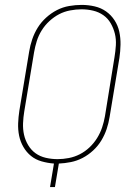

<svg xmlns="http://www.w3.org/2000/svg" viewBox="-20 -763 540 783"><path d="M184 0 200 -96Q174 -98 149.5 -105Q125 -112 106.5 -127Q88 -142 75.5 -163.5Q63 -185 58 -209.5Q53 -234 54 -260Q55 -286 59 -312L99 -553Q103 -578 111.5 -603Q120 -628 134 -650.5Q148 -673 168.5 -691.5Q189 -710 212.5 -722Q236 -734 262 -738.5Q288 -743 313 -743Q340 -743 366 -737Q392 -731 412.5 -716.5Q433 -702 447 -680.5Q461 -659 466.5 -633.5Q472 -608 471.5 -581Q471 -554 467 -527L427 -286Q423 -261 415 -237Q407 -213 393.5 -190.5Q380 -168 360 -149.5Q340 -131 317 -119Q294 -107 269 -102Q244 -97 220 -96L204 0ZM215 -114Q237 -114 260.5 -118.5Q284 -123 305.5 -134Q327 -145 345 -162Q363 -179 376 -200Q389 -221 396.5 -243.5Q404 -266 408 -289L447 -530Q451 -554 452.5 -578.5Q454 -603 448.5 -625.5Q443 -648 431.5 -668Q420 -688 401.5 -701Q383 -714 360 -719.5Q337 -725 312 -725Q290 -725 266 -720.5Q242 -716 221 -705Q200 -694 181.5 -677Q163 -660 150 -639Q137 -618 130 -595.5Q123 -573 119 -550L79 -309Q75 -285 74 -260.5Q73 -236 78 -213.5Q83 -191 95 -171Q107 -151 125 -138Q143 -125 166.5 -119.5Q190 -114 215 -114Z"/></svg>

Font: Iosevka Curly Thin
Style: Italic
Weight: 100
Italic angle: -9°
Monospace: yes
Designer: Belleve Invis
Foundry: Belleve Invis
Version: Version 22.1.2; ttfautohint (v1.8.4)